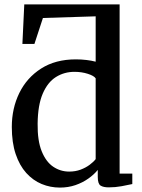

<svg xmlns="http://www.w3.org/2000/svg" viewBox="-20 -839 644 870"><path d="M251.5 11Q208 11 168.8 -5.2Q129.5 -21.5 99 -55.2Q68.5 -89 51 -141Q33.5 -193 33.5 -264Q33.5 -348 67.5 -417.5Q101.5 -487 166.5 -528.5Q231.5 -570 323.5 -570Q348.5 -570 371.5 -567.2Q394.5 -564.5 413.5 -559.5V-765L174.5 -757.5L136 -640H81.5L90 -819H522V-52.5H579.5V-5Q559 -0.5 530.8 4.8Q502.5 10 473 10Q448.5 10 435.8 2Q423 -6 423 -37.5V-69Q406 -48 380.2 -29.8Q354.5 -11.5 321.8 -0.2Q289 11 251.5 11ZM293.5 -61.5Q321.5 -61.5 345 -70.2Q368.5 -79 386.2 -92.2Q404 -105.5 413.5 -118V-484Q406 -495.5 378 -504.5Q350 -513.5 317.5 -513.5Q271 -513.5 233.5 -490Q196 -466.5 173.8 -415Q151.5 -363.5 150.5 -279Q149.5 -201.5 169 -153.5Q188.5 -105.5 221.2 -83.5Q254 -61.5 293.5 -61.5Z"/></svg>

Font: Merriweather Medium
Style: Regular
Weight: 500
Version: Version 2.100